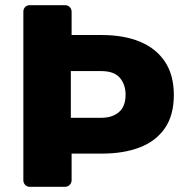

<svg xmlns="http://www.w3.org/2000/svg" viewBox="-20 -720 718 740"><path d="M95 0Q84 0 77 -7.5Q70 -15 70 -25V-675Q70 -686 77 -693Q84 -700 95 -700H231Q241 -700 248.5 -693Q256 -686 256 -675V-585H372Q457 -585 519 -559.5Q581 -534 615.5 -482.5Q650 -431 650 -354Q650 -276 615.5 -226Q581 -176 519 -152Q457 -128 372 -128H256V-25Q256 -15 248.5 -7.5Q241 0 230 0ZM253 -266H370Q413 -266 438.5 -288Q464 -310 464 -355Q464 -394 442 -420Q420 -446 370 -446H253Z"/></svg>

Font: DVN-Rubik
Style: Bold
Weight: 700
Designer: Hubert and Fischer
Foundry: Hubert & Fischer
Version: Version 2.102